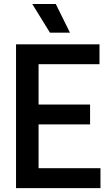

<svg xmlns="http://www.w3.org/2000/svg" viewBox="-20 -968 560 988"><path d="M62.5 0V-740H492V-637.5H178.5V-430H443.5V-328H178.5V-102.5H497V0ZM237 -800 146 -947.5H267L340 -800Z"/></svg>

Font: Encode Sans Condensed SemiBold
Style: Regular
Weight: 600
Width: 3
Designer: Multiple Designers
Foundry: Impallari Type
Version: Version 3.000; ttfautohint (v1.8.3) -l 8 -r 50 -G 200 -x 14 